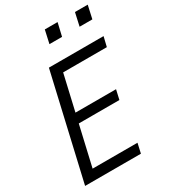

<svg xmlns="http://www.w3.org/2000/svg" viewBox="-221 -1039 1017 1147"><g transform="rotate(-30 287.0 -465.0)"><path d="M19 0 185 -720H260L94 0ZM61 0 76 -67H419L404 0ZM139 -342 154 -408H468L453 -342ZM211 -653 227 -720H562L546 -653ZM466 -840 486 -930H574L554 -840ZM258 -840 278 -930H366L345 -840Z"/></g></svg>

Font: Instrument Sans SemiCondensed
Style: Italic
Weight: 400
Width: 4
Italic angle: -13°
Designer: Rodrigo Fuenzalida
Foundry: fragTYPE
Version: Version 1.000;gftools[0.9.28]